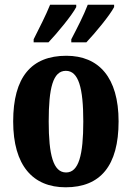

<svg xmlns="http://www.w3.org/2000/svg" viewBox="-20 -786 560 816"><path d="M283 -619V-606H347C384 -645 447 -721 465 -756V-766H353C336 -721 307 -665 283 -619ZM123 -619V-606H186C223 -645 286 -721 304 -756V-766H193C175 -721 146 -665 123 -619ZM259 10C407 10 484 -82 484 -270C484 -458 399 -549 262 -549C113 -549 36 -458 36 -270C36 -82 120 10 259 10ZM261 -53C206 -53 187 -128 187 -270C187 -412 205 -485 260 -485C314 -485 334 -412 334 -270C334 -128 315 -53 261 -53Z"/></svg>

Font: Noto Serif Hebrew ExtraCondensed ExtraBold
Style: Regular
Weight: 800
Width: 2
Designer: Monotype Design Team
Foundry: Monotype Imaging Inc.
Version: Version 2.004